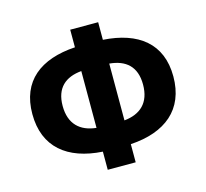

<svg xmlns="http://www.w3.org/2000/svg" viewBox="-109 -883 1097 1022"><g transform="rotate(-15 439.0 -372.0)"><path d="M516 -530C605 -522 661 -476 661 -376C661 -275 605 -226 516 -217ZM362 -217C274 -226 218 -276 218 -376C218 -476 274 -522 362 -530ZM516 -758H362V-661C170 -649 51 -558 51 -376C51 -193 170 -98 362 -86V14H516V-86C708 -98 828 -193 828 -376C828 -558 708 -649 516 -661Z"/></g></svg>

Font: Noto Sans Korean Black
Style: Bold
Weight: 900
Designer: Ryoko NISHIZUKA (kana & ideographs); Paul D. Hunt (Latin, Greek & Cyrillic); Wenlong ZHANG (bopomofo); Sandoll Communica
Foundry: Adobe Systems Incorporated
Version: Version 1.000;PS 1;hotconv 1.0.78;makeotf.lib2.5.61930